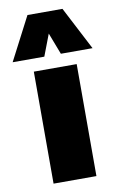

<svg xmlns="http://www.w3.org/2000/svg" viewBox="-121 -842 555 892"><g transform="rotate(-10 156.5 -396.0)"><path d="M57.6 0V-528.3H259.8V0ZM-31.7 -588.4 74.2 -792.5H239.3L345.2 -588.4H195.8L156.7 -690.4L117.7 -588.4Z"/></g></svg>

Font: Comme Black
Style: Regular
Weight: 900
Version: Version 1.000;gftools[0.9.27]